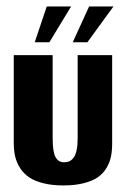

<svg xmlns="http://www.w3.org/2000/svg" viewBox="-20 -559 384 586"><path d="M202 -430H246.7L326.3 -539.3H252ZM86 -430H130.7L197 -539.3H122.7ZM173.3 7Q208.3 7 234.8 0.3Q261.3 -6.3 277.8 -17.5Q294.3 -28.7 304.5 -45.5Q314.7 -62.3 318.5 -80.3Q322.3 -98.3 322.3 -120.7V-390.7H217V-136.7Q217 -115.3 213.8 -100.5Q210.7 -85.7 204.7 -77.8Q198.7 -70 191.7 -66.8Q184.7 -63.7 175.3 -63.7Q158.3 -63.7 149.5 -79.5Q140.7 -95.3 140.7 -137.7V-390.7H22V-122.7Q22 -100 26.3 -81.3Q30.7 -62.7 41.5 -45.8Q52.3 -29 69.2 -17.7Q86 -6.3 112.5 0.3Q139 7 173.3 7Z"/></svg>

Font: Jomhuria
Style: Regular
Weight: 400
Designer: Arabic design by Kourosh Beigpour, Latin design by Eben Sorkin, engineering by Lasse Fister and Khaled Hosney
Version: Version 1.0010